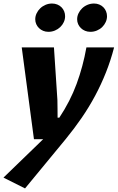

<svg xmlns="http://www.w3.org/2000/svg" viewBox="-65 -785 664 1083"><path d="M57.6 -517.6H239.3L258.8 -220.7Q259.3 -195.8 259.5 -170.9Q259.8 -146 259.8 -121.1H269.5Q331.1 -213.9 367.2 -312Q403.3 -410.2 422.4 -517.6H578.6Q559.6 -444.3 532.7 -376.7Q505.9 -309.1 471.7 -245.1Q437.5 -181.2 395.8 -120.4Q354 -59.6 305.2 0L76.2 277.8L-45.4 216.8L178.7 0H126.5ZM133.8 -676.3Q133.8 -693.4 141.4 -709.5Q148.9 -725.6 161.9 -738Q174.8 -750.5 192.1 -757.8Q209.5 -765.1 228.5 -765.1Q244.6 -765.1 258.3 -759.5Q272 -753.9 281.7 -744.1Q291.5 -734.4 296.9 -721.2Q302.2 -708 302.2 -693.4Q302.2 -676.3 294.9 -660.4Q287.6 -644.5 274.9 -632.3Q262.2 -620.1 244.9 -612.8Q227.5 -605.5 208 -605.5Q191.9 -605.5 178.5 -611.1Q165 -616.7 155 -626.5Q145 -636.2 139.4 -648.9Q133.8 -661.6 133.8 -676.3ZM370.1 -676.3Q370.1 -693.4 377.7 -709.5Q385.3 -725.6 398.2 -738Q411.1 -750.5 428.5 -757.8Q445.8 -765.1 465.3 -765.1Q481.4 -765.1 494.9 -759.5Q508.3 -753.9 518.1 -744.1Q527.8 -734.4 533.2 -721.2Q538.6 -708 538.6 -693.4Q538.6 -676.3 531.2 -660.4Q523.9 -644.5 511.5 -632.3Q499 -620.1 481.7 -612.8Q464.4 -605.5 444.8 -605.5Q428.7 -605.5 415 -611.1Q401.4 -616.7 391.4 -626.5Q381.3 -636.2 375.7 -648.9Q370.1 -661.6 370.1 -676.3Z"/></svg>

Font: Proza Libre
Style: Bold Italic
Weight: 700
Designer: Jasper de Waard
Foundry: Jasper de Waard
Version: Version 1.000; ttfautohint (v1.4.1.8-43bc)